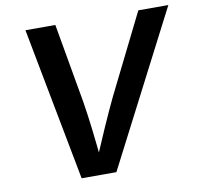

<svg xmlns="http://www.w3.org/2000/svg" viewBox="-80 -813 937 898"><g transform="rotate(-10 388.0 -364.0)"><path d="M236.3 0 97.7 -727.5H239.7L306.2 -349.1Q315.9 -288.6 324.5 -216.8Q333 -145 342.3 -52.2H314Q353 -144 385.5 -217.5Q418 -291 445.8 -349.1L633.8 -727.5H776.4L401.4 0Z"/></g></svg>

Font: Inter 16pt SemiBold
Style: Italic
Weight: 600
Italic angle: -9.3988°
Version: Version 4.001;git-66647c0bb